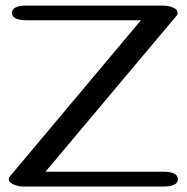

<svg xmlns="http://www.w3.org/2000/svg" viewBox="-20 -683 684 703"><path d="M577.6 0H65.9Q44.4 0 26.4 -9.3Q12.2 -16.6 12.2 -26.9Q12.2 -32.7 16.6 -37.6L496.1 -608.9H77.6Q23.9 -608.9 23.9 -635.7Q23.9 -662.6 77.6 -662.6H576.7Q597.7 -662.6 615.7 -654.3Q630.4 -647.5 630.4 -635.7Q630.4 -630.4 626 -625L146.5 -54.2H577.6Q631.3 -54.2 631.3 -26.9Q631.3 0 577.6 0Z"/></svg>

Font: Gayathri
Style: Bold
Weight: 700
Designer: Binoy Dominic <binoy.domenic@gmail.com>
Foundry: SMC
Version: Version 1.000